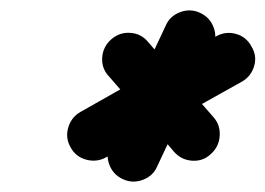

<svg xmlns="http://www.w3.org/2000/svg" viewBox="-20 -592 513 371"><path d="M391 -500Q364 -442 337.5 -385Q311 -328 284 -271Q276 -252 256 -244.5Q236 -237 217 -246Q198 -255 191 -274.5Q184 -294 193 -313Q220 -371 246.5 -428Q273 -485 300 -542Q308 -561 328 -568.5Q348 -576 367 -567Q386 -558 393 -538.5Q400 -519 391 -500ZM466 -502Q477 -484 471 -464Q465 -444 447 -434Q381 -397 315.5 -360.5Q250 -324 185 -288Q167 -278 146.5 -283.5Q126 -289 116 -308Q106 -326 112 -346Q118 -366 136 -376Q201 -413 266.5 -449.5Q332 -486 398 -522Q416 -532 436 -526.5Q456 -521 466 -502ZM195 -516Q211 -530 232 -528.5Q253 -527 266 -511Q298 -474 329.5 -438Q361 -402 393 -365Q406 -350 404.5 -329Q403 -308 387 -294Q372 -280 351 -281.5Q330 -283 316 -299Q285 -336 253.5 -372Q222 -408 190 -445Q176 -460 177.5 -481Q179 -502 195 -516Z"/></svg>

Font: FRB American Cursive Guidelines Arrows Ultra
Style: Bold Italic
Weight: 1000
Italic angle: -25°
Version: Version 2.0;Modular Font Editor K font №1